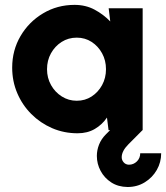

<svg xmlns="http://www.w3.org/2000/svg" viewBox="-20 -534 682 788"><path d="M426 -500H565.5V0H425.5L419 -51.5Q399.5 -22.5 369.2 -4.8Q339 13 298.5 13Q242.5 13 194 -8Q145.5 -29 108.5 -66Q71.5 -103 50.8 -151.8Q30 -200.5 30 -256.5Q30 -327.5 64.2 -386Q98.5 -444.5 156.8 -479.2Q215 -514 286 -514Q331.5 -514 368 -494.5Q404.5 -475 432.5 -446ZM295 -120.5Q329 -120.5 356 -138Q383 -155.5 399 -184.8Q415 -214 415 -250Q415 -286 399 -315.2Q383 -344.5 356 -362Q329 -379.5 295 -379.5Q260.5 -379.5 233 -362Q205.5 -344.5 189.2 -315.2Q173 -286 173 -250Q173 -214 189.5 -184.8Q206 -155.5 233.8 -138Q261.5 -120.5 295 -120.5ZM503.5 233.5Q465 233 436.8 214.8Q408.5 196.5 393 167.5Q377.5 138.5 377.5 106Q377.5 82.5 386.5 59.5Q395.5 36.5 414.5 17.5L498.5 -66.5L565 0Q534 31 506.8 58.5Q479.5 86 479.5 111.5Q479.5 123 487.5 132.2Q495.5 141.5 509 142Q528 142 541.8 128.5Q555.5 115 555.5 95H641.5Q641.5 132 623.5 163.5Q605.5 195 574.2 214.2Q543 233.5 503.5 233.5Z"/></svg>

Font: Urbanist ExtraBold
Style: Regular
Weight: 800
Designer: Corey Hu
Foundry: Corey Hu
Version: Version 1.330; ttfautohint (v1.8.4.7-5d5b)